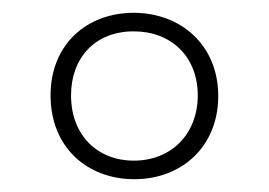

<svg xmlns="http://www.w3.org/2000/svg" viewBox="-20 -743 420 300"><path d="M190 -463C264 -463 321 -514 321 -593C321 -673 262 -723 189 -723C116 -723 59 -674 59 -594C59 -513 116 -463 190 -463ZM189 -492C132 -492 91 -532 91 -594C91 -652 128 -694 189 -694C248 -694 289 -654 289 -594C289 -534 248 -492 189 -492Z"/></svg>

Font: Noto Sans Condensed ExtraLight
Style: Regular
Weight: 200
Width: 3
Designer: Monotype Design Team
Foundry: Monotype Imaging Inc.
Version: Version 2.013